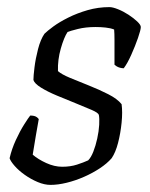

<svg xmlns="http://www.w3.org/2000/svg" viewBox="-20 -520 422 540"><path d="M122 0Q105 0 86 -8Q67 -16 50 -28Q33 -40 21.5 -53Q10 -66 7 -75Q13 -101 24.5 -126Q36 -151 48 -170Q60 -189 65 -195Q71 -195 75.5 -194Q80 -193 83.5 -190.5Q87 -188 89 -185Q86 -168 81 -139.5Q76 -111 72 -85Q87 -72 110 -61.5Q133 -51 155 -51Q178 -51 196.5 -57Q215 -63 228 -69Q236 -77 242.5 -93.5Q249 -110 253.5 -130.5Q258 -151 259 -169Q260 -187 258 -197Q256 -203 237.5 -211Q219 -219 193 -229.5Q167 -240 140.5 -251Q114 -262 95.5 -273.5Q77 -285 74 -295Q74 -306 77 -330.5Q80 -355 87 -382Q94 -409 105 -425Q113 -433 130 -445.5Q147 -458 172 -470.5Q197 -483 226.5 -491.5Q256 -500 288 -500Q297 -500 312 -494Q327 -488 341.5 -478.5Q356 -469 366 -459.5Q376 -450 376 -444Q376 -436 368 -413Q360 -390 349 -365.5Q338 -341 328 -328Q323 -328 317.5 -329.5Q312 -331 308 -333.5Q304 -336 302 -338Q302 -352 302 -370.5Q302 -389 302 -407.5Q302 -426 301 -437Q291 -441 277 -442.5Q263 -444 249 -444Q221 -444 199 -438.5Q177 -433 170 -430Q160 -415 151 -383.5Q142 -352 143 -320Q153 -311 177 -301Q201 -291 230 -279.5Q259 -268 284.5 -255Q310 -242 322 -227Q325 -205 322 -175Q319 -145 312 -118Q305 -91 294 -75Q281 -60 260.5 -46.5Q240 -33 216 -22.5Q192 -12 167.5 -6Q143 0 122 0Z"/></svg>

Font: Texturina Medium 12pt Thin
Style: Italic
Weight: 250
Italic angle: -11°
Version: Version 1.002